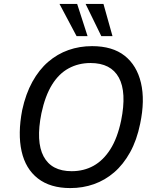

<svg xmlns="http://www.w3.org/2000/svg" viewBox="-20 -949 794 978"><path d="M338 9Q236 9 173 -40Q110 -89 90 -178.5Q70 -268 93 -388Q111 -471 145 -532.5Q179 -594 225.5 -634Q272 -674 328.5 -694Q385 -714 449 -714Q553 -714 615 -665Q677 -616 698 -527Q719 -438 694 -319Q677 -235 642.5 -173Q608 -111 561.5 -71Q515 -31 458.5 -11Q402 9 338 9ZM345 -77Q407 -77 456.5 -104.5Q506 -132 542 -188.5Q578 -245 597 -335Q626 -479 585.5 -553.5Q545 -628 441 -628Q380 -628 330 -601Q280 -574 245 -517.5Q210 -461 191 -372Q162 -228 202 -152.5Q242 -77 345 -77ZM496 -765 416 -929H507L553 -765ZM370 -765 283 -929H373L426 -765Z"/></svg>

Font: Nunito Sans 7pt SemiCondensed Medium
Style: Italic
Weight: 500
Width: 4
Italic angle: -9°
Designer: Vernon Adams
Foundry: Vernon Adams
Version: Version 3.101;gftools[0.9.27]